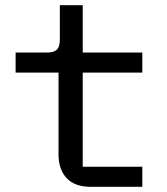

<svg xmlns="http://www.w3.org/2000/svg" viewBox="-20 -718 640 738"><path d="M527 0H328Q267 0 236 -33.5Q205 -67 205 -124V-439H40V-516H160Q187 -516 198.5 -527Q210 -538 210 -566V-698H298V-516H527V-439H298V-77H527Z"/></svg>

Font: IBM Plex Mono Text
Style: Regular
Weight: 450
Designer: Mike Abbink, Paul van der Laan, Pieter van Rosmalen
Foundry: Bold Monday
Version: Version 2.000